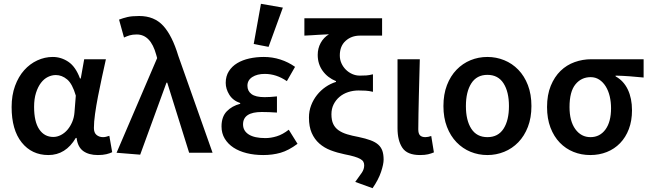

<svg xmlns="http://www.w3.org/2000/svg" viewBox="-20 -802 3411 1008"><path d="M234 12Q147 12 94 -54Q41 -120 41 -240Q41 -302 59 -351Q77 -400 107 -433.5Q137 -467 176 -485Q215 -503 257 -503Q301 -503 339 -477.5Q377 -452 400 -390H404L422 -491H536Q526 -446 515 -395.5Q504 -345 494.5 -296Q485 -247 479 -204Q473 -161 473 -130Q473 -105 487 -93.5Q501 -82 521 -82Q535 -82 554 -89L569 -3Q557 3 538.5 7.5Q520 12 494 12Q446 12 417 -9Q388 -30 382 -78H378Q325 12 234 12ZM260 -83Q280 -83 299.5 -93Q319 -103 334 -120.5Q349 -138 359 -161.5Q369 -185 371 -212L378 -300Q360 -362 332.5 -385Q305 -408 273 -408Q252 -408 231.5 -398Q211 -388 195 -367Q179 -346 169 -314.5Q159 -283 159 -241Q159 -163 186 -123Q213 -83 260 -83Z M716 10 592 0 805 -497 800 -515Q771 -621 698 -621Q676 -621 661 -616.5Q646 -612 631 -605L605 -699Q626 -707 649 -712.5Q672 -718 711 -718Q790 -718 837 -666.5Q884 -615 916 -509L1096 0H973L858 -368H854Z M1362 12Q1315 12 1275 2Q1235 -8 1206 -27Q1177 -46 1160 -74Q1143 -102 1143 -138Q1143 -189 1170.5 -217.5Q1198 -246 1241 -257V-261Q1203 -274 1184 -304.5Q1165 -335 1165 -367Q1165 -402 1181.5 -428Q1198 -454 1225.5 -470.5Q1253 -487 1289 -495Q1325 -503 1365 -503Q1410 -503 1452 -489.5Q1494 -476 1529 -451L1486 -376Q1431 -414 1370 -414Q1330 -414 1304.5 -397.5Q1279 -381 1279 -352Q1279 -324 1300.5 -308Q1322 -292 1369 -292Q1384 -292 1400 -293Q1416 -294 1434 -296V-211Q1392 -214 1354 -214Q1256 -214 1256 -149Q1256 -115 1286 -96Q1316 -77 1373 -77Q1402 -77 1433 -86.5Q1464 -96 1496 -121L1542 -47Q1495 -12 1453 0Q1411 12 1362 12ZM1312 -571 1350 -782 1465 -762 1390 -556Z M1936 186 1845 153Q1868 122 1880 104Q1892 86 1892 66Q1892 55 1887.5 47Q1883 39 1871.5 32.5Q1860 26 1840 20Q1820 14 1789 8Q1750 0 1716 -13Q1682 -26 1656.5 -48.5Q1631 -71 1616.5 -104Q1602 -137 1602 -185Q1602 -219 1613.5 -249Q1625 -279 1644.5 -303.5Q1664 -328 1689.5 -345.5Q1715 -363 1744 -372V-376Q1700 -394 1674 -430Q1648 -466 1648 -514Q1648 -548 1663.5 -576.5Q1679 -605 1707 -622Q1690 -621 1676 -620.5Q1662 -620 1647.5 -619Q1633 -618 1616.5 -617Q1600 -616 1578 -615V-706H1986V-615H1870Q1825 -615 1794.5 -587.5Q1764 -560 1764 -511Q1764 -489 1772.5 -470Q1781 -451 1795.5 -436.5Q1810 -422 1829 -413.5Q1848 -405 1869 -405Q1889 -405 1903.5 -406Q1918 -407 1938 -412V-320Q1917 -325 1899.5 -326Q1882 -327 1862 -327Q1834 -327 1808 -318.5Q1782 -310 1762.5 -293.5Q1743 -277 1731.5 -254Q1720 -231 1720 -202Q1720 -171 1729.5 -151Q1739 -131 1757.5 -118Q1776 -105 1802.5 -97Q1829 -89 1862 -83Q1900 -75 1925.5 -65.5Q1951 -56 1966 -42.5Q1981 -29 1987.5 -10Q1994 9 1994 36Q1994 60 1980.5 100.5Q1967 141 1936 186Z M2185 12Q2118 12 2092.5 -26Q2067 -64 2067 -129V-491H2184Q2183 -445 2181.5 -395.5Q2180 -346 2179 -298Q2178 -250 2177 -205Q2176 -160 2176 -123Q2176 -100 2185.5 -91Q2195 -82 2213 -82Q2227 -82 2244 -88L2258 -2Q2244 4 2227.5 8Q2211 12 2185 12Z M2539 12Q2492 12 2450.5 -5Q2409 -22 2377 -55Q2345 -88 2326.5 -136Q2308 -184 2308 -245Q2308 -307 2326.5 -355Q2345 -403 2377 -436Q2409 -469 2450.5 -486Q2492 -503 2539 -503Q2585 -503 2627 -486Q2669 -469 2701 -436Q2733 -403 2751.5 -355Q2770 -307 2770 -245Q2770 -184 2751.5 -136Q2733 -88 2701 -55Q2669 -22 2627 -5Q2585 12 2539 12ZM2539 -82Q2595 -82 2623.5 -126Q2652 -170 2652 -245Q2652 -320 2623.5 -364.5Q2595 -409 2539 -409Q2483 -409 2454.5 -364.5Q2426 -320 2426 -245Q2426 -170 2454.5 -126Q2483 -82 2539 -82Z M3079 12Q3032 12 2991 -4.5Q2950 -21 2919 -53Q2888 -85 2870 -132Q2852 -179 2852 -240Q2852 -304 2871.5 -351.5Q2891 -399 2923 -430Q2955 -461 2997 -476Q3039 -491 3084 -491H3359V-395Q3318 -399 3285 -401.5Q3252 -404 3212 -405V-401Q3254 -378 3276 -332Q3298 -286 3298 -223Q3298 -168 3281.5 -124.5Q3265 -81 3235.5 -50.5Q3206 -20 3166 -4Q3126 12 3079 12ZM3080 -82Q3129 -82 3158.5 -122Q3188 -162 3188 -234Q3188 -267 3181 -296.5Q3174 -326 3160 -348.5Q3146 -371 3126 -384Q3106 -397 3081 -397Q3032 -397 3001 -359Q2970 -321 2970 -240Q2970 -166 3000.5 -124Q3031 -82 3080 -82Z"/></svg>

Font: CV Source Sans Light
Style: Bold
Weight: 600
Designer: Paul D. Hunt
Foundry: Adobe Systems Incorporated
Version: Version 3.001